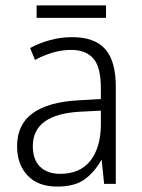

<svg xmlns="http://www.w3.org/2000/svg" viewBox="-20 -678 523 708"><path d="M246 -541Q329 -541 368 -497Q407 -453 407 -358V0H364L355 -87H353Q329 -44 292.5 -17Q256 10 191 10Q120 10 81.5 -31Q43 -72 43 -139Q43 -219 100.5 -260.5Q158 -302 268 -308L352 -313V-352Q352 -430 324.5 -462Q297 -494 242 -494Q209 -494 176 -484.5Q143 -475 109 -457L91 -501Q124 -519 164 -530Q204 -541 246 -541ZM274 -266Q101 -256 101 -139Q101 -89 128 -63Q155 -37 202 -37Q275 -37 313 -85Q351 -133 352 -217V-270ZM371 -658V-612H115V-658Z"/></svg>

Font: Noto Sans Myanmar SemiCondensed Light
Style: Regular
Weight: 300
Width: 4
Designer: Monotype Design Team
Foundry: Monotype Imaging Inc.
Version: Version 2.107; ttfautohint (v1.8.4.7-5d5b)